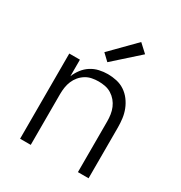

<svg xmlns="http://www.w3.org/2000/svg" viewBox="-178 -889 956 1015"><g transform="rotate(30 300.0 -381.5)"><path d="M91 0V-520H156V-419Q166 -444 182.5 -465.5Q199 -487 221.5 -501.5Q244 -516 270.5 -522Q297 -528 323 -528Q350 -528 377 -522Q404 -516 426.5 -501Q449 -486 465.5 -464Q482 -442 492 -416.5Q502 -391 505.5 -364Q509 -337 509 -310V0H444V-310Q444 -330 441 -350.5Q438 -371 430 -390Q422 -409 409 -424.5Q396 -440 378.5 -451Q361 -462 340.5 -466Q320 -470 300 -470Q280 -470 259.5 -466Q239 -462 221.5 -451Q204 -440 191 -424.5Q178 -409 170 -390Q162 -371 159 -350.5Q156 -330 156 -310V0ZM288 -581 248 -619 390 -763 440 -717Z"/></g></svg>

Font: Iosevka Aile Custom Light
Style: Regular
Weight: 300
Designer: Belleve Invis
Foundry: Belleve Invis
Version: Version 17.0.2; ttfautohint (v1.8.3)